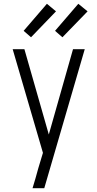

<svg xmlns="http://www.w3.org/2000/svg" viewBox="-20 -780 515 1015"><path d="M152 215Q160 189 167.5 163Q175 137 182 111L207 28L47 -520H109L238 -69L366 -520H428L214 215ZM310 -583 271 -617 394 -760 443 -720ZM144 -583 105 -617 228 -760 276 -720Z"/></svg>

Font: Iosevka QP Light
Style: Regular
Weight: 300
Designer: Belleve Invis
Foundry: Belleve Invis
Version: Version 20.0.0; ttfautohint (v1.8.4)